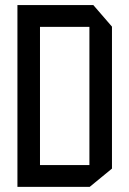

<svg xmlns="http://www.w3.org/2000/svg" viewBox="-20 -728 502 749"><path d="M136 -623.1V-708.3H344L416.8 -624.1V-623.1ZM48 1.1V-84.1H328.8V1.1ZM48 -84.1V-708.3H136V-84.1ZM328.8 1.1V-623.1H416.8V-70.3L329.8 1.1Z"/></svg>

Font: Foldit Thin
Style: Regular
Weight: 100
Designer: Sophia Tai
Foundry: Sophia Tai
Version: Version 1.003